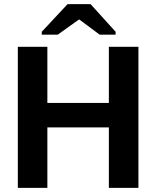

<svg xmlns="http://www.w3.org/2000/svg" viewBox="-20 -916 762 936"><path d="M210.9 -294.9V0H66.9V-688H210.9V-414.1H510.7V-688H654.8V0H510.7V-294.9ZM183.6 -747.1V-761.2L309.6 -896H421.4L543.5 -761.2V-747.1H465.8L366.7 -820.8H364.7L261.7 -747.1Z"/></svg>

Font: Arimo
Style: Bold
Weight: 700
Designer: Steve Matteson
Foundry: Monotype Imaging Inc.
Version: Version 1.33